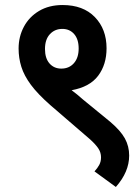

<svg xmlns="http://www.w3.org/2000/svg" viewBox="-20 -652 558 764"><path d="M54 -459Q54 -506 75 -545.5Q96 -585 135.5 -608.5Q175 -632 229 -632Q311 -632 357.5 -584Q404 -536 404 -460Q404 -395 370.5 -350.5Q337 -306 265 -293Q276 -285 287.5 -275.5Q299 -266 309 -257L419 -167Q460 -132 477 -101Q494 -70 494 -33Q494 32 441 92L356 30Q368 17 375 4Q382 -9 382 -26Q382 -45 371.5 -61Q361 -77 339 -97L180 -234Q130 -278 103 -314.5Q76 -351 65 -386Q54 -421 54 -459ZM159 -457Q159 -420 177 -399.5Q195 -379 224 -379Q255 -379 274 -400.5Q293 -422 293 -459Q293 -496 275 -516.5Q257 -537 228 -537Q198 -537 178.5 -516Q159 -495 159 -457Z"/></svg>

Font: Noto Sans Devanagari SemiCondensed SemiBold
Style: Regular
Weight: 600
Width: 4
Designer: Jelle Bosma - Monotype Design Team
Foundry: Monotype Imaging Inc.
Version: Version 2.004; ttfautohint (v1.8.4.7-5d5b)